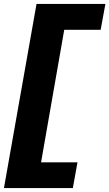

<svg xmlns="http://www.w3.org/2000/svg" viewBox="-76 -746 552 970"><path d="M-56 204H292L315.5 74H131.5L248.5 -595.5H432.5L456.5 -726H108.5Z"/></svg>

Font: Anybody UltraCondensed Thin ExtraBold
Style: Italic
Weight: 800
Italic angle: -10°
Version: Version 1.111